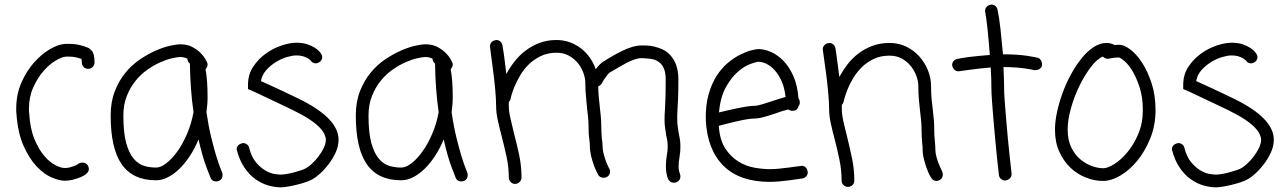

<svg xmlns="http://www.w3.org/2000/svg" viewBox="-20 -758 5529 826"><path d="M319.3 -54.7Q326.2 -58.6 335 -58.6Q349.6 -58.6 357.4 -46.9Q362.3 -39.1 362.3 -31.2Q362.3 -18.6 349.6 -8.8L342.8 -3.9Q335 1 322.3 5.9Q309.6 10.7 293.5 15.1Q277.3 19.5 258.8 19.5Q235.4 19.5 202.1 5.4Q168.9 -8.8 137.2 -42.5Q105.5 -76.2 81.1 -131.3Q56.6 -186.5 50.8 -267.6Q49.8 -273.4 49.8 -278.8Q49.8 -284.2 49.8 -290Q49.8 -353.5 72.8 -404.3Q95.7 -455.1 127.9 -490.7Q160.2 -526.4 194.8 -546.4Q229.5 -566.4 253.9 -568.4Q258.8 -569.3 264.2 -569.3Q269.5 -569.3 274.4 -569.3Q302.7 -569.3 323.7 -564Q344.7 -558.6 352.5 -554.7Q363.3 -552.7 375 -539.6Q386.7 -526.4 386.7 -489.3Q386.7 -477.5 378.4 -469.7Q370.1 -461.9 359.4 -461.9Q347.7 -461.9 339.8 -469.7Q332 -477.5 332 -489.3Q332 -497.1 330.1 -504.9Q324.2 -506.8 309.6 -510.7Q294.9 -514.6 274.4 -514.6Q270.5 -514.6 267.1 -514.6Q263.7 -514.6 258.8 -513.7Q243.2 -511.7 217.3 -496.1Q191.4 -480.5 166.5 -451.7Q141.6 -422.9 123 -381.8Q104.5 -340.8 104.5 -289.1Q104.5 -284.2 104.5 -280.3Q104.5 -276.4 105.5 -271.5Q109.4 -205.1 127.9 -160.2Q146.5 -115.2 170.4 -87.4Q194.3 -59.6 218.3 -47.4Q242.2 -35.2 258.8 -35.2Q270.5 -35.2 281.2 -38.1Q292 -41 300.8 -44.4Q309.6 -47.9 314.5 -51.8Z M651.4 -37.1Q671.9 -37.1 696.3 -56.2Q720.7 -75.2 743.7 -107.4Q766.6 -139.6 785.2 -183.1Q803.7 -226.6 812.5 -275.4Q805.7 -322.3 801.8 -374Q797.9 -425.8 796.9 -484.4Q786.1 -493.2 786.1 -505.9Q779.3 -508.8 772 -510.7Q764.6 -512.7 755.9 -512.7Q743.2 -512.7 719.7 -507.3Q696.3 -502 668.9 -489.7Q641.6 -477.5 613.8 -458Q585.9 -438.5 563 -410.2Q540 -381.8 525.4 -344.7Q510.7 -307.6 510.7 -260.7Q510.7 -186.5 522.9 -142.6Q535.2 -98.6 555.2 -75.2Q575.2 -51.8 600.1 -44.4Q625 -37.1 651.4 -37.1ZM868.2 -275.4Q877 -214.8 888.7 -167Q900.4 -119.1 910.6 -85.9Q920.9 -52.7 928.2 -34.7Q935.5 -16.6 935.5 -15.6Q936.5 -12.7 937 -10.3Q937.5 -7.8 937.5 -4.9Q937.5 12.7 921.9 20.5Q914.1 22.5 910.2 22.5Q891.6 22.5 885.7 6.8Q883.8 2.9 867.7 -39.6Q851.6 -82 834 -158.2Q818.4 -120.1 797.4 -87.9Q776.4 -55.7 752.4 -32.2Q728.5 -8.8 702.6 4.4Q676.8 17.6 651.4 17.6Q551.8 17.6 503.9 -50.8Q456.1 -119.1 456.1 -260.7Q456.1 -319.3 473.6 -364.7Q491.2 -410.2 519 -444.3Q546.9 -478.5 581.5 -502Q616.2 -525.4 649.4 -540Q682.6 -554.7 710.9 -561Q739.3 -567.4 755.9 -567.4Q785.2 -567.4 806.6 -556.2Q828.1 -544.9 842.3 -530.8Q856.4 -516.6 863.3 -504.4Q870.1 -492.2 870.1 -491.2Q873 -486.3 873 -480.5Q873 -470.7 864.3 -460Q873 -414.1 873 -338.9Q873 -323.2 871.6 -307.6Q870.1 -292 868.2 -275.4Z M1263.7 -334Q1436.5 -250 1436.5 -157.2Q1436.5 -128.9 1423.8 -101.6Q1411.1 -74.2 1393.6 -51.3Q1376 -28.3 1356.9 -11.2Q1337.9 5.9 1325.2 12.7Q1313.5 19.5 1294.4 25.9Q1275.4 32.2 1255.4 37.1Q1235.4 42 1217.3 44.9Q1199.2 47.9 1187.5 47.9Q1162.1 47.9 1133.3 39.6Q1104.5 31.2 1078.1 12.2Q1051.8 -6.8 1030.8 -38.1Q1009.8 -69.3 998 -115.2Q998 -136.7 1025.4 -142.6Q1034.2 -142.6 1042 -137.2Q1049.8 -131.8 1051.8 -122.1Q1062.5 -81.1 1082.5 -58.1Q1102.5 -35.2 1123.5 -23.4Q1144.5 -11.7 1162.6 -9.3Q1180.7 -6.8 1187.5 -6.8Q1196.3 -6.8 1211.9 -9.3Q1227.5 -11.7 1243.7 -16.1Q1259.8 -20.5 1274.9 -25.4Q1290 -30.3 1297.9 -35.2Q1306.6 -40 1321.3 -53.2Q1335.9 -66.4 1349.1 -83.5Q1362.3 -100.6 1372.1 -120.1Q1381.8 -139.6 1381.8 -157.2Q1381.8 -167 1376 -180.2Q1370.1 -193.4 1355 -209.5Q1339.8 -225.6 1312 -244.1Q1284.2 -262.7 1240.2 -284.2Q1211.9 -297.9 1181.2 -312.5Q1150.4 -327.1 1124 -339.4Q1097.7 -351.6 1080.1 -360.4L1062.5 -368.2L1046.9 -375V-392.6Q1046.9 -437.5 1069.3 -471.2Q1091.8 -504.9 1124 -527.8Q1156.2 -550.8 1191.9 -562.5Q1227.5 -574.2 1254.9 -574.2Q1283.2 -574.2 1302.7 -567.4Q1322.3 -560.5 1335 -552.2Q1347.7 -543.9 1354 -536.6Q1360.4 -529.3 1361.3 -527.3Q1366.2 -520.5 1366.2 -512.7Q1366.2 -498 1353.5 -490.2Q1345.7 -485.4 1338.9 -485.4Q1324.2 -485.4 1316.4 -498Q1315.4 -498 1312 -501.5Q1308.6 -504.9 1301.3 -508.8Q1293.9 -512.7 1282.7 -516.1Q1271.5 -519.5 1254.9 -519.5Q1238.3 -519.5 1214.8 -512.7Q1191.4 -505.9 1168 -491.7Q1144.5 -477.5 1126 -457Q1107.4 -436.5 1102.5 -409.2Q1115.2 -403.3 1133.8 -395Q1152.3 -386.7 1174.3 -376.5Q1196.3 -366.2 1219.7 -355Q1243.2 -343.8 1263.7 -334Z M1706.1 -37.1Q1726.6 -37.1 1751 -56.2Q1775.4 -75.2 1798.3 -107.4Q1821.3 -139.6 1839.8 -183.1Q1858.4 -226.6 1867.2 -275.4Q1860.4 -322.3 1856.4 -374Q1852.5 -425.8 1851.6 -484.4Q1840.8 -493.2 1840.8 -505.9Q1834 -508.8 1826.7 -510.7Q1819.3 -512.7 1810.5 -512.7Q1797.9 -512.7 1774.4 -507.3Q1751 -502 1723.6 -489.7Q1696.3 -477.5 1668.5 -458Q1640.6 -438.5 1617.7 -410.2Q1594.7 -381.8 1580.1 -344.7Q1565.4 -307.6 1565.4 -260.7Q1565.4 -186.5 1577.6 -142.6Q1589.8 -98.6 1609.9 -75.2Q1629.9 -51.8 1654.8 -44.4Q1679.7 -37.1 1706.1 -37.1ZM1922.9 -275.4Q1931.6 -214.8 1943.4 -167Q1955.1 -119.1 1965.3 -85.9Q1975.6 -52.7 1982.9 -34.7Q1990.2 -16.6 1990.2 -15.6Q1991.2 -12.7 1991.7 -10.3Q1992.2 -7.8 1992.2 -4.9Q1992.2 12.7 1976.6 20.5Q1968.8 22.5 1964.8 22.5Q1946.3 22.5 1940.4 6.8Q1938.5 2.9 1922.4 -39.6Q1906.2 -82 1888.7 -158.2Q1873 -120.1 1852.1 -87.9Q1831.1 -55.7 1807.1 -32.2Q1783.2 -8.8 1757.3 4.4Q1731.4 17.6 1706.1 17.6Q1606.4 17.6 1558.6 -50.8Q1510.7 -119.1 1510.7 -260.7Q1510.7 -319.3 1528.3 -364.7Q1545.9 -410.2 1573.7 -444.3Q1601.6 -478.5 1636.2 -502Q1670.9 -525.4 1704.1 -540Q1737.3 -554.7 1765.6 -561Q1793.9 -567.4 1810.5 -567.4Q1839.8 -567.4 1861.3 -556.2Q1882.8 -544.9 1897 -530.8Q1911.1 -516.6 1918 -504.4Q1924.8 -492.2 1924.8 -491.2Q1927.7 -486.3 1927.7 -480.5Q1927.7 -470.7 1918.9 -460Q1927.7 -414.1 1927.7 -338.9Q1927.7 -323.2 1926.3 -307.6Q1924.8 -292 1922.9 -275.4Z M2907.2 -127.9Q2907.2 -116.2 2906.2 -104.5Q2905.3 -92.8 2903.3 -82Q2901.4 -71.3 2900.4 -61.5Q2899.4 -51.8 2899.4 -42Q2899.4 -24.4 2905.3 -9.8Q2906.2 -6.8 2906.7 -4.4Q2907.2 -2 2907.2 1Q2907.2 18.6 2889.6 26.4Q2881.8 28.3 2879.9 28.3Q2861.3 28.3 2853.5 10.7Q2848.6 -2.9 2846.7 -15.6Q2844.7 -28.3 2844.7 -42Q2844.7 -54.7 2845.7 -66.4Q2846.7 -78.1 2848.6 -88.9Q2850.6 -99.6 2851.6 -108.9Q2852.5 -118.2 2852.5 -127.9Q2852.5 -141.6 2850.6 -153.3Q2848.6 -165 2845.7 -177.7Q2843.8 -192.4 2841.3 -208Q2838.9 -223.6 2838.9 -242.2Q2838.9 -255.9 2839.4 -266.6Q2839.8 -277.3 2840.8 -288.1Q2841.8 -305.7 2842.8 -334Q2843.8 -362.3 2843.8 -418Q2843.8 -462.9 2822.3 -484.4Q2804.7 -502 2779.3 -504.9Q2753.9 -507.8 2739.3 -507.8Q2725.6 -507.8 2709 -502Q2692.4 -496.1 2675.3 -487.3Q2658.2 -478.5 2643.6 -469.7Q2628.9 -460.9 2619.1 -455.1Q2614.3 -452.1 2610.4 -450.2Q2606.4 -448.2 2603.5 -446.3Q2598.6 -443.4 2587.9 -429.2Q2577.1 -415 2568.4 -398.4Q2562.5 -389.6 2553.7 -386.7Q2553.7 -361.3 2556.2 -338.9Q2558.6 -316.4 2560.5 -296.9Q2562.5 -277.3 2564.5 -259.3Q2566.4 -241.2 2566.4 -224.6Q2566.4 -204.1 2567.4 -189Q2568.4 -173.8 2569.3 -161.1Q2572.3 -143.6 2572.3 -129.9Q2572.3 -116.2 2575.7 -101.6Q2579.1 -86.9 2583.5 -73.7Q2587.9 -60.5 2592.8 -49.8Q2597.7 -39.1 2600.6 -33.2Q2604.5 -28.3 2604.5 -20.5Q2604.5 -12.7 2601.1 -6.3Q2597.7 0 2589.8 3.9Q2584 6.8 2577.1 6.8Q2560.5 6.8 2552.7 -6.8Q2552.7 -7.8 2546.9 -19Q2541 -30.3 2534.7 -47.9Q2528.3 -65.4 2522.9 -86.9Q2517.6 -108.4 2517.6 -129.9Q2517.6 -134.8 2517.1 -141.6Q2516.6 -148.4 2515.6 -156.2Q2513.7 -168.9 2512.7 -185.5Q2511.7 -202.1 2511.7 -224.6Q2511.7 -238.3 2509.8 -254.9Q2507.8 -271.5 2505.9 -290Q2503.9 -315.4 2501 -342.8Q2498 -370.1 2498 -402.3Q2498 -421.9 2489.7 -444.8Q2481.4 -467.8 2465.8 -486.8Q2450.2 -505.9 2427.2 -518.6Q2404.3 -531.2 2374 -531.2Q2335.9 -531.2 2306.2 -516.6Q2276.4 -502 2254.4 -480.5Q2232.4 -459 2217.8 -433.6Q2203.1 -408.2 2193.8 -386.2Q2184.6 -364.3 2180.7 -349.6L2176.8 -334Q2175.8 -326.2 2168.9 -319.3V-302.7Q2168.9 -278.3 2176.3 -248Q2183.6 -217.8 2191.4 -183.6Q2203.1 -139.6 2213.4 -91.8Q2223.6 -43.9 2223.6 5.9Q2223.6 16.6 2215.3 24.9Q2207 33.2 2196.3 33.2Q2184.6 33.2 2176.8 24.9Q2168.9 16.6 2168.9 5.9Q2168.9 -39.1 2159.2 -84Q2149.4 -128.9 2138.7 -169.9Q2128.9 -207 2121.6 -240.2Q2114.3 -273.4 2114.3 -302.7Q2114.3 -331.1 2110.4 -373.5Q2106.4 -416 2101.1 -456.5Q2095.7 -497.1 2091.8 -526.9Q2087.9 -556.6 2087.9 -558.6Q2087.9 -569.3 2094.7 -576.7Q2101.6 -584 2115.2 -585.9Q2125 -585.9 2132.3 -579.6Q2139.6 -573.2 2141.6 -562.5Q2141.6 -560.5 2143.6 -550.3Q2145.5 -540 2147.9 -523.4Q2150.4 -506.8 2152.8 -484.9Q2155.3 -462.9 2158.2 -439.5Q2172.9 -466.8 2193.4 -493.2Q2213.9 -519.5 2240.7 -540Q2267.6 -560.5 2300.8 -573.2Q2334 -585.9 2374 -585.9Q2405.3 -585.9 2432.6 -575.7Q2460 -565.4 2481.4 -548.3Q2502.9 -531.2 2518.6 -508.3Q2534.2 -485.4 2543 -460Q2550.8 -470.7 2559.6 -480Q2568.4 -489.3 2577.1 -494.1Q2582 -496.1 2589.8 -502Q2602.5 -509.8 2620.6 -520Q2638.7 -530.3 2658.7 -540Q2678.7 -549.8 2700.2 -556.2Q2721.7 -562.5 2741.2 -562.5Q2750 -562.5 2764.2 -562Q2778.3 -561.5 2794.9 -557.6Q2811.5 -553.7 2829.1 -545.9Q2846.7 -538.1 2861.3 -523.4Q2898.4 -484.4 2898.4 -418Q2898.4 -360.4 2897 -331.5Q2895.5 -302.7 2894.5 -284.2Q2893.6 -273.4 2893.6 -264.2Q2893.6 -254.9 2893.6 -242.2Q2893.6 -227.5 2895.5 -214.8Q2897.5 -202.1 2899.4 -188.5Q2902.3 -174.8 2904.8 -159.7Q2907.2 -144.5 2907.2 -127.9Z M3243.2 -492.2Q3234.4 -492.2 3208.5 -482.9Q3182.6 -473.6 3154.8 -449.7Q3127 -425.8 3103 -383.3Q3079.1 -340.8 3073.2 -274.4Q3089.8 -278.3 3110.8 -283.2Q3131.8 -288.1 3152.8 -292.5Q3173.8 -296.9 3192.9 -299.8Q3211.9 -302.7 3223.6 -302.7Q3237.3 -302.7 3258.3 -309.1Q3279.3 -315.4 3299.8 -322.3Q3316.4 -328.1 3331.1 -332.5Q3345.7 -336.9 3359.4 -340.8Q3355.5 -379.9 3342.8 -408.2Q3330.1 -436.5 3313.5 -455.1Q3296.9 -473.6 3278.3 -482.9Q3259.8 -492.2 3243.2 -492.2ZM3427.7 -44.9Q3438.5 -44.9 3445.8 -38.1Q3453.1 -31.2 3455.1 -17.6Q3455.1 -6.8 3448.7 0.5Q3442.4 7.8 3431.6 9.8Q3429.7 9.8 3414.1 12.2Q3398.4 14.6 3377 17.6Q3355.5 20.5 3332 22.5Q3308.6 24.4 3292 24.4Q3162.1 24.4 3092.8 -44.4Q3023.4 -113.3 3016.6 -238.3Q3014.6 -301.8 3027.8 -349.6Q3041 -397.5 3063 -431.6Q3085 -465.8 3112.3 -488.3Q3139.6 -510.7 3165.5 -523.4Q3191.4 -536.1 3212.4 -541.5Q3233.4 -546.9 3243.2 -546.9Q3268.6 -546.9 3297.4 -534.2Q3326.2 -521.5 3351.1 -495.6Q3376 -469.7 3393.6 -429.7Q3411.1 -389.6 3415 -335Q3420.9 -327.1 3420.9 -317.4Q3420.9 -307.6 3415 -300.8Q3410.2 -281.2 3388.7 -281.2Q3378.9 -281.2 3372.1 -287.1Q3345.7 -281.2 3317.4 -270.5Q3292 -261.7 3267.6 -254.9Q3243.2 -248 3223.6 -248Q3212.9 -248 3194.8 -245.1Q3176.8 -242.2 3155.3 -237.3Q3133.8 -232.4 3111.8 -227.1Q3089.8 -221.7 3072.3 -216.8Q3076.2 -156.2 3100.1 -119.6Q3124 -83 3156.7 -63Q3189.5 -43 3226.1 -36.6Q3262.7 -30.3 3292 -30.3Q3307.6 -30.3 3330.1 -32.2Q3352.5 -34.2 3373 -37.1Q3393.6 -40 3409.2 -42L3423.8 -43.9Z M4003.9 -117.2Q4003.9 -103.5 4007.3 -88.9Q4010.7 -74.2 4015.6 -61Q4020.5 -47.9 4025.4 -37.1Q4030.3 -26.4 4033.2 -20.5Q4036.1 -14.6 4036.1 -6.8Q4036.1 8.8 4022.5 16.6Q4018.6 18.6 4015.6 19.5Q4012.7 20.5 4008.8 20.5Q3993.2 20.5 3985.4 5.9Q3984.4 4.9 3978.5 -6.3Q3972.7 -17.6 3966.3 -35.2Q3960 -52.7 3954.6 -74.2Q3949.2 -95.7 3949.2 -117.2Q3949.2 -122.1 3948.7 -128.4Q3948.2 -134.8 3947.3 -142.6Q3946.3 -156.2 3945.3 -172.4Q3944.3 -188.5 3944.3 -210.9Q3944.3 -225.6 3942.4 -241.7Q3940.4 -257.8 3938.5 -277.3Q3935.5 -301.8 3933.1 -329.6Q3930.7 -357.4 3930.7 -388.7Q3930.7 -408.2 3922.4 -431.2Q3914.1 -454.1 3898.4 -473.6Q3882.8 -493.2 3859.9 -505.9Q3836.9 -518.6 3806.6 -518.6Q3768.6 -518.6 3738.8 -504.4Q3709 -490.2 3687.5 -468.8Q3666 -447.3 3650.9 -422.4Q3635.7 -397.5 3627 -375.5Q3618.2 -353.5 3613.8 -337.9Q3609.4 -322.3 3609.4 -320.3Q3606.4 -311.5 3601.6 -306.6V-289.1Q3601.6 -265.6 3608.4 -235.4Q3615.2 -205.1 3624 -170.9Q3634.8 -127 3645 -79.1Q3655.3 -31.2 3655.3 18.6Q3655.3 30.3 3647.5 38.1Q3639.6 45.9 3627.9 45.9Q3617.2 45.9 3608.9 38.1Q3600.6 30.3 3600.6 18.6Q3600.6 -26.4 3591.3 -71.3Q3582 -116.2 3571.3 -157.2Q3561.5 -193.4 3554.2 -227.1Q3546.9 -260.7 3546.9 -289.1Q3546.9 -317.4 3543 -360.4Q3539.1 -403.3 3533.7 -443.8Q3528.3 -484.4 3523.9 -514.2Q3519.5 -543.9 3519.5 -545.9Q3519.5 -555.7 3526.4 -563.5Q3533.2 -571.3 3546.9 -573.2Q3557.6 -573.2 3564.9 -566.9Q3572.3 -560.5 3574.2 -549.8Q3574.2 -547.9 3576.2 -537.6Q3578.1 -527.3 3580.1 -510.3Q3582 -493.2 3585 -471.7Q3587.9 -450.2 3590.8 -426.8Q3605.5 -454.1 3625.5 -480.5Q3645.5 -506.8 3672.4 -527.3Q3699.2 -547.9 3732.4 -560.5Q3765.6 -573.2 3806.6 -573.2Q3846.7 -573.2 3879.4 -557.1Q3912.1 -541 3935.5 -514.6Q3959 -488.3 3972.2 -455.1Q3985.4 -421.9 3985.4 -388.7Q3985.4 -359.4 3987.8 -333Q3990.2 -306.6 3993.2 -284.2Q3995.1 -264.6 3997.1 -246.1Q3999 -227.5 3999 -210.9Q3999 -171.9 4002 -148.4Q4002.9 -139.6 4003.4 -132.3Q4003.9 -125 4003.9 -117.2Z M4443.4 -509.8Q4452.1 -507.8 4458 -499Q4463.9 -490.2 4462.9 -476.6Q4458 -456.1 4429.7 -456.1Q4429.7 -457 4393.6 -462.9Q4357.4 -468.8 4296.9 -469.7Q4299.8 -414.1 4299.8 -377.9Q4299.8 -359.4 4302.2 -325.2Q4304.7 -291 4308.1 -250.5Q4311.5 -210 4315.4 -167.5Q4319.3 -125 4323.2 -90.3Q4327.1 -55.7 4329.6 -32.7Q4332 -9.8 4332 -8.8Q4332 2 4324.7 9.3Q4317.4 16.6 4304.7 18.6Q4293.9 18.6 4286.1 11.7Q4278.3 4.9 4277.3 -5.9Q4277.3 -8.8 4274.4 -32.2Q4271.5 -55.7 4268.1 -90.3Q4264.6 -125 4260.7 -167Q4256.8 -209 4253.4 -249.5Q4250 -290 4247.6 -324.2Q4245.1 -358.4 4245.1 -377.9Q4245.1 -415 4242.2 -467.8Q4216.8 -465.8 4192.4 -462.9Q4168 -460 4148.9 -457.5Q4129.9 -455.1 4117.7 -453.1Q4105.5 -451.2 4103.5 -451.2Q4093.8 -451.2 4085.9 -458Q4078.1 -464.8 4076.2 -478.5Q4076.2 -488.3 4082.5 -495.6Q4088.9 -502.9 4099.6 -504.9Q4100.6 -504.9 4112.8 -507.3Q4125 -509.8 4144 -512.2Q4163.1 -514.6 4187.5 -517.1Q4211.9 -519.5 4238.3 -521.5Q4236.3 -548.8 4233.9 -575.7Q4231.4 -602.5 4229 -627.4Q4226.6 -652.3 4223.6 -673.8Q4220.7 -695.3 4217.8 -710.9Q4217.8 -720.7 4224.6 -728.5Q4231.4 -736.3 4245.1 -738.3Q4254.9 -738.3 4262.2 -732.4Q4269.5 -726.6 4271.5 -715.8Q4278.3 -685.5 4284.2 -632.8Q4290 -580.1 4294.9 -524.4Q4328.1 -524.4 4355 -522.5Q4381.8 -520.5 4400.9 -517.6Q4419.9 -514.6 4431.2 -512.2Q4442.4 -509.8 4443.4 -509.8Z M4726.6 -34.2Q4745.1 -34.2 4773.9 -52.2Q4802.7 -70.3 4830.1 -103Q4857.4 -135.7 4877 -181.6Q4896.5 -227.5 4896.5 -284.2Q4896.5 -338.9 4883.3 -380.4Q4870.1 -421.9 4853 -450.7Q4835.9 -479.5 4818.8 -494.1Q4801.8 -508.8 4793.9 -510.7Q4777.3 -510.7 4764.2 -508.3Q4751 -505.9 4746.1 -504.9Q4734.4 -504.9 4724.6 -514.6Q4700.2 -504.9 4673.8 -470.7Q4647.5 -436.5 4625 -391.1Q4602.5 -345.7 4587.9 -294.4Q4573.2 -243.2 4573.2 -200.2Q4573.2 -155.3 4588.9 -123.5Q4604.5 -91.8 4627.9 -72.3Q4651.4 -52.7 4677.7 -43.5Q4704.1 -34.2 4726.6 -34.2ZM4794.9 -565.4Q4815.4 -565.4 4842.3 -545.4Q4869.1 -525.4 4893.1 -488.8Q4917 -452.1 4934.1 -400.4Q4951.2 -348.6 4951.2 -284.2Q4951.2 -218.8 4928.7 -163.1Q4906.2 -107.4 4872.6 -66.4Q4838.9 -25.4 4799.3 -2.4Q4759.8 20.5 4726.6 20.5Q4688.5 20.5 4651.4 5.9Q4614.3 -8.8 4585 -36.6Q4555.7 -64.5 4537.1 -105.5Q4518.6 -146.5 4518.6 -200.2Q4518.6 -234.4 4527.3 -275.4Q4536.1 -316.4 4551.3 -357.9Q4566.4 -399.4 4587.4 -438Q4608.4 -476.6 4632.8 -506.8Q4657.2 -537.1 4684.6 -555.2Q4711.9 -573.2 4740.2 -573.2Q4751 -573.2 4759.3 -570.8Q4767.6 -568.4 4774.4 -564.5Q4779.3 -564.5 4784.2 -564.9Q4789.1 -565.4 4794.9 -565.4Z M5287.1 -334Q5460 -250 5460 -157.2Q5460 -128.9 5447.3 -101.6Q5434.6 -74.2 5417 -51.3Q5399.4 -28.3 5380.4 -11.2Q5361.3 5.9 5348.6 12.7Q5336.9 19.5 5317.9 25.9Q5298.8 32.2 5278.8 37.1Q5258.8 42 5240.7 44.9Q5222.7 47.9 5210.9 47.9Q5185.5 47.9 5156.7 39.6Q5127.9 31.2 5101.6 12.2Q5075.2 -6.8 5054.2 -38.1Q5033.2 -69.3 5021.5 -115.2Q5021.5 -136.7 5048.8 -142.6Q5057.6 -142.6 5065.4 -137.2Q5073.2 -131.8 5075.2 -122.1Q5085.9 -81.1 5106 -58.1Q5126 -35.2 5147 -23.4Q5168 -11.7 5186 -9.3Q5204.1 -6.8 5210.9 -6.8Q5219.7 -6.8 5235.4 -9.3Q5251 -11.7 5267.1 -16.1Q5283.2 -20.5 5298.3 -25.4Q5313.5 -30.3 5321.3 -35.2Q5330.1 -40 5344.7 -53.2Q5359.4 -66.4 5372.6 -83.5Q5385.7 -100.6 5395.5 -120.1Q5405.3 -139.6 5405.3 -157.2Q5405.3 -167 5399.4 -180.2Q5393.6 -193.4 5378.4 -209.5Q5363.3 -225.6 5335.4 -244.1Q5307.6 -262.7 5263.7 -284.2Q5235.4 -297.9 5204.6 -312.5Q5173.8 -327.1 5147.5 -339.4Q5121.1 -351.6 5103.5 -360.4L5085.9 -368.2L5070.3 -375V-392.6Q5070.3 -437.5 5092.8 -471.2Q5115.2 -504.9 5147.5 -527.8Q5179.7 -550.8 5215.3 -562.5Q5251 -574.2 5278.3 -574.2Q5306.6 -574.2 5326.2 -567.4Q5345.7 -560.5 5358.4 -552.2Q5371.1 -543.9 5377.4 -536.6Q5383.8 -529.3 5384.8 -527.3Q5389.6 -520.5 5389.6 -512.7Q5389.6 -498 5377 -490.2Q5369.1 -485.4 5362.3 -485.4Q5347.7 -485.4 5339.8 -498Q5338.9 -498 5335.4 -501.5Q5332 -504.9 5324.7 -508.8Q5317.4 -512.7 5306.2 -516.1Q5294.9 -519.5 5278.3 -519.5Q5261.7 -519.5 5238.3 -512.7Q5214.8 -505.9 5191.4 -491.7Q5168 -477.5 5149.4 -457Q5130.9 -436.5 5126 -409.2Q5138.7 -403.3 5157.2 -395Q5175.8 -386.7 5197.8 -376.5Q5219.7 -366.2 5243.2 -355Q5266.6 -343.8 5287.1 -334Z"/></svg>

Font: Coming Soon
Style: Regular
Weight: 400
Designer: Dathan Boardman
Foundry: Open Window
Version: Version 1.000